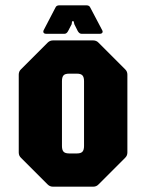

<svg xmlns="http://www.w3.org/2000/svg" viewBox="-20 -702 549 722"><path d="M179 0Q167.5 0 159 -8.5L59 -108.5Q50.5 -116.5 50.5 -128.5V-421.5Q50.5 -433.5 59 -441.5L159 -541.5Q167.5 -550 179 -550H330.5Q342.5 -550 350.5 -541.5L450.5 -441.5Q459 -433.5 459 -421.5V-128.5Q459 -116.5 450.5 -108.5L350.5 -8.5Q342.5 0 330.5 0ZM240 -125H269.5Q284 -125 290 -131.5Q296 -138 296 -153V-397Q296 -412 290 -418.5Q284 -425 269.5 -425H240Q224.5 -425 218.8 -418.5Q213 -412 213 -397V-153Q213 -138 219 -131.5Q225 -125 240 -125ZM153 -575Q146.5 -575 144 -579Q141.5 -583 144.5 -589L188.5 -673.5Q192 -682 203 -682H305Q316 -682 319.5 -673.5L364 -589Q367.5 -583 364.8 -579Q362 -575 356 -575H286Q278.5 -575 272.5 -585L259.5 -611L257 -622H251L249.5 -611L236 -585Q230.5 -575 223 -575Z"/></svg>

Font: Jaro 24pt
Style: Regular
Weight: 400
Designer: Agyei Archer, Celine Hurka, Mirko Velimirović
Version: Version 1.000